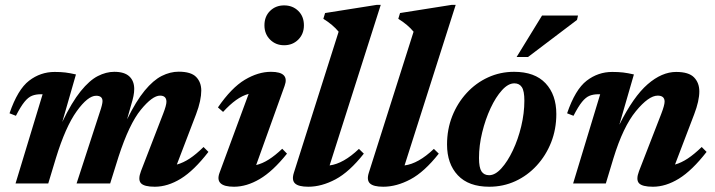

<svg xmlns="http://www.w3.org/2000/svg" viewBox="-20 -732 2852 766"><path d="M811.5 -126Q754 -51.5 701.5 -19.2Q649 13 597.5 13Q555 13 542.2 -1.2Q529.5 -15.5 542.5 -49.5L631 -278.5Q644 -312 644 -326Q644 -350.5 618.5 -350.5Q588 -350.5 541.8 -294Q495.5 -237.5 453 -107L419.5 0H285.5L378 -284Q389 -316 389 -328.5Q389 -350 363.5 -350Q330.5 -350 286 -288.2Q241.5 -226.5 203 -101L172.5 0H42L150 -356H142.5Q123 -356 107.8 -350Q92.5 -344 77.5 -325.5Q62.5 -307 43.5 -270L18 -280Q50.5 -375 96 -410Q141.5 -445 198 -445Q222 -445 240.5 -442.8Q259 -440.5 283 -435L228.5 -245.5Q266.5 -324.5 301.8 -368Q337 -411.5 370.2 -428.5Q403.5 -445.5 436 -445.5Q476.5 -445.5 496 -427.2Q515.5 -409 515.5 -377Q515.5 -364 512.5 -348.8Q509.5 -333.5 503.5 -314.5L487 -256Q523 -329 557.2 -370.5Q591.5 -412 625.2 -429Q659 -446 693 -446Q742 -446 762.5 -425Q783 -404 783 -370.5Q783 -352 778 -328.2Q773 -304.5 762 -275.5L685.5 -75.5Q711 -82.5 736.8 -99.5Q762.5 -116.5 792 -145.5Z M1035 -631Q1035 -666.5 1057.5 -688.5Q1080 -710.5 1113.5 -710.5Q1147.5 -710.5 1170 -688.5Q1192.5 -666.5 1192.5 -631Q1192.5 -596.5 1170 -574Q1147.5 -551.5 1113.5 -551.5Q1080 -551.5 1057.5 -574Q1035 -596.5 1035 -631ZM856 -43 972 -357.5Q946.5 -350.5 921.8 -332.8Q897 -315 870 -285.5L849.5 -303.5Q903.5 -382 956.8 -413.8Q1010 -445.5 1061 -445.5Q1136 -445.5 1115.5 -389.5L1002 -73.5Q1027 -79.5 1052.2 -95.5Q1077.5 -111.5 1106 -138.5L1125 -119Q1068.5 -48.5 1016.2 -17.8Q964 13 913.5 13Q835 13 856 -43Z M1331 -605.5Q1308 -633.5 1270 -657L1277 -680L1482.5 -712.5H1499L1295 -72Q1350 -79 1412 -138L1431.5 -119Q1374 -46 1318.5 -16.5Q1263 13 1210 13Q1171 13 1157 -0.2Q1143 -13.5 1152.5 -43Z M1630 -605.5Q1607 -633.5 1569 -657L1576 -680L1781.5 -712.5H1798L1594 -72Q1649 -79 1711 -138L1730.5 -119Q1673 -46 1617.5 -16.5Q1562 13 1509 13Q1470 13 1456 -0.2Q1442 -13.5 1451.5 -43Z M2031 -445.5Q2113.5 -445.5 2156.5 -399.8Q2199.5 -354 2199.5 -277Q2199.5 -216.5 2178.8 -164Q2158 -111.5 2121.2 -71.5Q2084.5 -31.5 2036 -9.2Q1987.5 13 1932 13Q1849.5 13 1806.5 -32.8Q1763.5 -78.5 1763.5 -155.5Q1763.5 -216 1784.2 -268.5Q1805 -321 1841.8 -361Q1878.5 -401 1927 -423.2Q1975.5 -445.5 2031 -445.5ZM1931.5 -33Q1955.5 -33 1980.2 -60.2Q2005 -87.5 2026 -131.8Q2047 -176 2059.5 -228.2Q2072 -280.5 2072 -330.5Q2072 -369 2062 -384.2Q2052 -399.5 2032 -399.5Q2007.5 -399.5 1982.8 -372.2Q1958 -345 1937.2 -300.5Q1916.5 -256 1903.8 -204Q1891 -152 1891 -101.5Q1891 -63.5 1901 -48.2Q1911 -33 1931.5 -33ZM2041 -504.5 2142.5 -670H2286L2282 -652.5L2086.5 -504.5Z M2268 -270 2242.5 -280Q2275 -375 2320.5 -410Q2366 -445 2422.5 -445Q2447 -445 2466 -442.8Q2485 -440.5 2509 -435L2451 -234.5Q2507 -346.5 2563.8 -395.8Q2620.5 -445 2677.5 -445Q2728 -445 2749 -423.2Q2770 -401.5 2770 -367.5Q2770 -329.5 2749.5 -276L2673 -75.5Q2698 -82.5 2723.8 -99.5Q2749.5 -116.5 2779.5 -145.5L2799 -126Q2741 -51.5 2688.5 -19.2Q2636 13 2585 13Q2542 13 2529.2 -1.2Q2516.5 -15.5 2529.5 -49.5L2618 -277.5Q2631.5 -312.5 2631.5 -326.5Q2631.5 -350.5 2604 -350.5Q2568 -350.5 2517 -288.5Q2466 -226.5 2427.5 -101L2397 0H2266.5L2374.5 -356H2367Q2347.5 -356 2332.2 -350Q2317 -344 2302 -325.5Q2287 -307 2268 -270Z"/></svg>

Font: Newsreader 16pt
Style: Bold Italic
Weight: 700
Italic angle: -17°
Designer: Hugues Gentile
Foundry: Production Type
Version: Version 1.003; ttfautohint (v1.8.3)